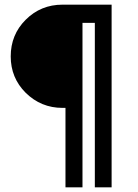

<svg xmlns="http://www.w3.org/2000/svg" viewBox="-20 -720 592 824"><path d="M248 -700Q155 -700 90 -635Q26 -571 26 -478Q26 -386 90 -322Q156 -257 248 -257H261V84H334V-622H387V84H459V-700H261Z"/></svg>

Font: Unageo
Style: Regular
Weight: 400
Designer: Richard Sepsi
Foundry: Richard Sepsi
Version: Version 2.000